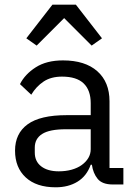

<svg xmlns="http://www.w3.org/2000/svg" viewBox="-20 -785 574 817"><path d="M460 0Q415 0 395.5 -24Q376 -48 371 -84H366Q349 -36 310 -12Q271 12 217 12Q135 12 89.5 -30Q44 -72 44 -144Q44 -217 97.5 -256Q151 -295 264 -295H366V-346Q366 -401 336 -430Q306 -459 244 -459Q197 -459 165.5 -438Q134 -417 113 -382L65 -427Q86 -469 132 -498.5Q178 -528 248 -528Q342 -528 394 -482Q446 -436 446 -354V-70H505V0ZM230 -56Q260 -56 285 -63Q310 -70 328 -83Q346 -96 356 -113Q366 -130 366 -150V-235H260Q191 -235 159.5 -215Q128 -195 128 -157V-136Q128 -98 155.5 -77Q183 -56 230 -56ZM303 -765 414 -622 370 -591 253 -708 136 -591 92 -622 203 -765Z"/></svg>

Font: IBM Plex Sans Arabic
Style: Regular
Weight: 400
Designer: Mike Abbink, Paul van der Laan, Pieter van Rosmalen, Wael Morcos, Khajak Apelian
Foundry: Bold Monday
Version: Version 1.1